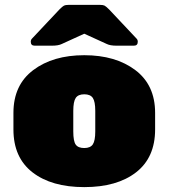

<svg xmlns="http://www.w3.org/2000/svg" viewBox="-20 -756 690 786"><path d="M35 -226V-294Q35 -408 116 -469Q197 -530 325 -530Q453 -530 534 -469Q615 -408 615 -294V-226Q615 -111 537 -50.5Q459 10 325 10Q191 10 113 -50.5Q35 -111 35 -226ZM370 -218V-302Q370 -340 360 -355Q350 -370 325 -370Q300 -370 290 -355Q280 -340 280 -302V-218Q280 -178 290 -164Q300 -150 325 -150Q350 -150 360 -165Q370 -180 370 -218ZM260 -736H390Q402 -736 408 -733Q414 -730 427 -717L539 -598Q544 -593 544 -585Q544 -569 528 -569H457Q431 -569 417 -576L325 -618L233 -576Q219 -569 193 -569H122Q106 -569 106 -585Q106 -593 111 -598L223 -717Q236 -730 242 -733Q248 -736 260 -736Z"/></svg>

Font: Rubik One
Style: Regular
Weight: 400
Designer: Hubert and Fischer with Elvire Volk Leonovitch
Foundry: Hubert and Fischer with Elvire Volk Leonovitch
Version: Version 1.001